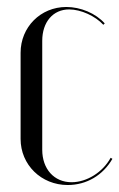

<svg xmlns="http://www.w3.org/2000/svg" viewBox="-20 -522 342 550"><path d="M39 -371V-124C39 -50 98 8 174 8C228 8 275 -20 302 -67L297 -70C274 -28 228 0 185 0C135 0 101 -38 101 -93V-405C101 -459 132 -495 178 -495C212 -495 253 -476 276 -451L280 -455C254 -484 211 -502 170 -502C96 -502 39 -444 39 -371Z"/></svg>

Font: Moniqa Display
Style: Regular
Weight: 400
Designer: Rajesh Rajput
Foundry: Rajesh Rajput
Version: Version 1.000